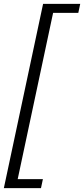

<svg xmlns="http://www.w3.org/2000/svg" viewBox="-43 -809 437 998"><path d="M170 169H-23L181 -789H374L364 -742H233L49 122H180Z"/></svg>

Font: l_WÎeÑOS 300W
Style: Regular
Weight: 300
Designer: R?O
Version: Version 2.00 June 21, 2023